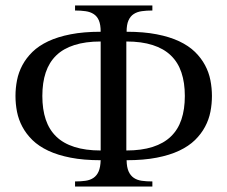

<svg xmlns="http://www.w3.org/2000/svg" viewBox="-20 -682 831 702"><path d="M348.1 -530.3Q292.5 -530.3 252 -517.3Q211.4 -504.4 185.5 -479.2Q159.7 -454.1 147.2 -417Q134.8 -379.9 134.8 -331.1Q134.8 -282.2 147.2 -245.1Q159.7 -208 185.5 -182.9Q211.4 -157.7 252 -144.8Q292.5 -131.8 348.1 -131.8ZM655.8 -331.1Q655.8 -379.9 643.3 -417Q630.9 -454.1 604.7 -479.2Q578.6 -504.4 538.1 -517.3Q497.6 -530.3 441.9 -530.3V-131.8Q497.6 -131.8 538.1 -144.8Q578.6 -157.7 604.7 -182.9Q630.9 -208 643.3 -245.1Q655.8 -282.2 655.8 -331.1ZM754.9 -331.1Q754.9 -301.8 749.3 -273.2Q743.7 -244.6 729.7 -218.5Q715.8 -192.4 692.9 -169.9Q669.9 -147.5 635.3 -131.1Q600.6 -114.7 553 -105.5Q505.4 -96.2 442.9 -96.2Q443.4 -70.3 450.2 -55.2Q457 -40 469.2 -31.7Q481.4 -23.4 498.5 -21Q515.6 -18.6 537.1 -18.6V0H254.4V-18.6Q275.4 -18.6 292.5 -21Q309.6 -23.4 321.8 -31.7Q334 -40 340.6 -55.2Q347.2 -70.3 348.1 -96.2Q285.6 -96.2 238.3 -105.5Q190.9 -114.7 156.2 -131.1Q121.6 -147.5 98.6 -169.9Q75.7 -192.4 61.8 -218.5Q47.9 -244.6 42.2 -273.2Q36.6 -301.8 36.6 -331.1Q36.6 -359.9 42.2 -388.7Q47.9 -417.5 61.8 -443.6Q75.7 -469.7 98.6 -492.2Q121.6 -514.6 156.2 -531Q190.9 -547.4 238.3 -556.6Q285.6 -565.9 348.1 -565.9Q348.1 -591.8 341.6 -607.2Q335 -622.6 322.5 -630.6Q310.1 -638.7 292.7 -641.1Q275.4 -643.6 254.4 -643.6V-662.1H537.1V-643.6Q515.6 -643.6 498.3 -641.1Q481 -638.7 468.8 -630.6Q456.5 -622.6 449.7 -607.2Q442.9 -591.8 442.9 -565.9Q505.4 -565.9 553 -556.6Q600.6 -547.4 635.3 -531Q669.9 -514.6 692.9 -492.2Q715.8 -469.7 729.7 -443.6Q743.7 -417.5 749.3 -388.7Q754.9 -359.9 754.9 -331.1Z"/></svg>

Font: Doulos SIL Cyr
Style: Regular
Weight: 400
Designer: Walt Agee, Victor Gaultney, Peter Martin, Debbi Hosken, Becca Hirsbrunner
Foundry: SIL International
Version: Version 5.000